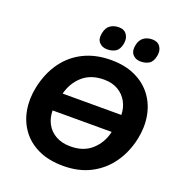

<svg xmlns="http://www.w3.org/2000/svg" viewBox="-164 -1077 1142 1226"><g transform="rotate(20 407.0 -464.0)"><path d="M401 13Q303 13 232 -20.2Q161 -53.5 118.8 -111.2Q76.5 -169 63.5 -243.2Q50.5 -317.5 67.5 -399Q89 -500 141.5 -573.8Q194 -647.5 274.8 -687.5Q355.5 -727.5 461 -727.5Q556 -727.5 626.2 -694.2Q696.5 -661 739.2 -603.2Q782 -545.5 795.2 -470.8Q808.5 -396 791 -312.5Q770 -216 718 -142.8Q666 -69.5 586 -28.2Q506 13 401 13ZM460 -594.5Q371.5 -594.5 316 -545.8Q260.5 -497 241 -420H640Q639 -469 617.2 -508.5Q595.5 -548 555.8 -571.2Q516 -594.5 460 -594.5ZM402.5 -120Q492.5 -120 547.5 -170.8Q602.5 -221.5 619 -297H217.5Q217.5 -248 238.8 -207.8Q260 -167.5 301.5 -143.8Q343 -120 402.5 -120ZM638 -782.5Q603.5 -782.5 583.8 -805.2Q564 -828 572 -869Q580 -907 604 -924Q628 -941 662 -941Q699 -941 716.5 -915.2Q734 -889.5 726.5 -852.5Q718 -811 694.2 -796.8Q670.5 -782.5 638 -782.5ZM410.5 -782.5Q376 -782.5 356 -805.2Q336 -828 345 -869Q352.5 -907 376.5 -924Q400.5 -941 435 -941Q471.5 -941 489 -915.2Q506.5 -889.5 499.5 -852.5Q491 -811 467.2 -796.8Q443.5 -782.5 410.5 -782.5Z"/></g></svg>

Font: Commissioner
Style: Bold Italic
Weight: 700
Italic angle: -12°
Designer: Kostas Bartsokas
Foundry: Kostas Bartsokas
Version: Version 1.000; ttfautohint (v1.8.3)